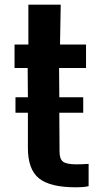

<svg xmlns="http://www.w3.org/2000/svg" viewBox="-20 -790 428 819"><path d="M304 9Q194 9 146.5 -29Q99 -67 99 -159V-309H46V-375H99L98 -500H42V-600H101V-770H239L236 -600H347V-500H232L233 -375H335V-309H233L234 -143Q234 -111 249.5 -100Q265 -89 305 -89Q319 -89 331 -89.5Q343 -90 358 -91V4Q346 7 333 8Q320 9 304 9Z"/></svg>

Font: Big Shoulders Text ExtraBold
Style: Regular
Weight: 800
Designer: Patric King
Foundry: XO Type Co
Version: Version 1.000; ttfautohint (v1.8.2)